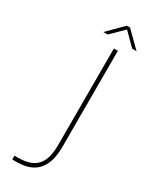

<svg xmlns="http://www.w3.org/2000/svg" viewBox="-214 -870 719 915"><g transform="rotate(30 145.5 -412.5)"><path d="M200 -810 132 -743H108L190 -825H208L291 -743H267ZM213 -700V-171Q213 -10 80 -1Q52 1 36 0V-21Q52 -20 78 -22Q137 -27 164 -62Q191 -97 191 -170V-700Z"/></g></svg>

Font: Bebas Neue Light
Style: Regular
Weight: 300
Designer: Ryoichi Tsunekawa
Foundry: Ryoichi Tsunekawa
Version: Version 1.003;PS 001.003;hotconv 1.0.70;makeotf.lib2.5.58329